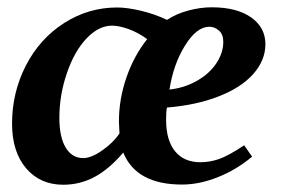

<svg xmlns="http://www.w3.org/2000/svg" viewBox="-20 -491 762 521"><path d="M439.9 -248Q480.5 -252.4 514.4 -271.7Q548.3 -291 567.1 -319.3Q585.9 -347.7 585.9 -377.4Q585.9 -397.9 574 -408.2Q562 -418.5 548.3 -418.5Q513.7 -418.5 481.9 -367.2Q450.2 -315.9 439.9 -248ZM433.1 -437Q458 -453.6 491 -462.4Q523.9 -471.2 554.2 -471.2Q622.6 -471.2 661.4 -443.8Q700.2 -416.5 700.2 -371.1Q700.2 -327.6 667.5 -290.5Q634.8 -253.4 573.5 -229.5Q512.2 -205.6 433.1 -199.2Q430.7 -189.5 430.7 -166Q430.7 -110.8 454.8 -80.8Q479 -50.8 523.9 -50.8Q548.8 -50.8 574 -59.3Q599.1 -67.9 642.6 -96.7L664.1 -65.9Q621.6 -30.3 571.3 -10.3Q521 9.8 474.1 9.8Q349.6 9.8 314.5 -77.1Q276.4 -32.2 236.8 -11Q197.3 10.3 151.4 10.3Q88.9 10.3 50.8 -34.4Q12.7 -79.1 12.7 -155.8Q12.7 -239.7 50 -312.7Q87.4 -385.7 153.6 -428.2Q219.7 -470.7 297.9 -470.7Q325.2 -470.7 363 -461.7Q400.9 -452.6 433.1 -437ZM304.2 -128.9 302.7 -161.1Q302.7 -222.2 323.2 -281.2Q343.8 -340.3 379.4 -384.8Q354 -403.3 328.1 -412.4Q302.2 -421.4 284.2 -421.4Q247.6 -421.4 214.6 -386.5Q181.6 -351.6 161.4 -292.2Q141.1 -232.9 141.1 -171.4Q141.1 -119.1 158.2 -90.6Q175.3 -62 206.1 -62Q227.5 -62 257.6 -83Q287.6 -104 304.2 -128.9Z"/></svg>

Font: Liberation Serif
Style: Bold Italic
Weight: 700
Italic angle: -16.333°
Designer: Steve Matteson
Foundry: Ascender Corporation
Version: Version 2.1.5